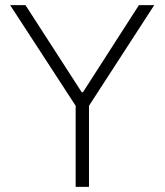

<svg xmlns="http://www.w3.org/2000/svg" viewBox="-20 -727 641 747"><path d="M79.1 -707 297.9 -368.2H302.7L520.5 -707H580.1L326.2 -315.4V0H274.4V-315.4L19.5 -707Z"/></svg>

Font: Pretendard Std ExtraLight
Style: Regular
Weight: 200
Designer: Base glyphs from Inter by Rasmus Andersson; Hangeul glyphs from Noto Sans CJK(Source Han Sans) by Jang Soo-young and Kan
Foundry: Kil Hyung-jin
Version: Version 1.309